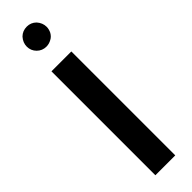

<svg xmlns="http://www.w3.org/2000/svg" viewBox="-212 -573 567 567"><g transform="rotate(-45 71.5 -289.5)"><path d="M30 0H113V-434H30ZM71 -496C79 -496 86 -498 93 -502C99 -505 104 -510 108 -517C111 -523 113 -530 113 -537C113 -548 109 -558 101 -567C93 -575 83 -579 72 -579C60 -579 50 -575 42 -567C34 -558 30 -548 30 -537C30 -526 34 -516 42 -508C50 -500 60 -496 71 -496Z"/></g></svg>

Font: Kunika
Style: Regular
Weight: 400
Designer: Leo Kuroshita
Foundry: kurogedelic
Version: Version 1.000;PS 001.000;hotconv 1.0.88;makeotf.lib2.5.64775